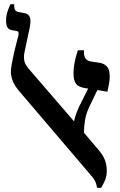

<svg xmlns="http://www.w3.org/2000/svg" viewBox="-20 -887 572 917"><path d="M443 10Q442 -6 434 -22Q426 -38 403 -63L74 -449Q51 -475 41.5 -499Q32 -523 32 -543Q32 -559 36.5 -583.5Q41 -608 47 -634.5Q53 -661 59 -683.5Q65 -706 68 -717Q70 -729 68 -733.5Q66 -738 59 -739L37 -743Q20 -746 14.5 -758Q9 -770 9 -789Q9 -812 16.5 -833.5Q24 -855 30 -867H48V-859Q48 -844 53.5 -837.5Q59 -831 71 -829L99 -824Q117 -820 123 -803.5Q129 -787 121 -751L96 -633Q93 -615 96 -597Q99 -579 121 -554L334 -307Q336 -324 346.5 -351Q357 -378 369 -400L401 -464L382 -467Q354 -472 342.5 -487.5Q331 -503 331 -538Q331 -559 336 -587Q341 -615 352 -647H381V-636Q381 -598 416 -593L456 -587Q479 -583 491.5 -568.5Q504 -554 504 -522Q504 -505 501 -489Q498 -473 493 -449L445 -457L409 -382Q392 -348 386.5 -315.5Q381 -283 381 -253L450 -172Q473 -145 481.5 -121.5Q490 -98 490 -72Q490 -46 482 -27Q474 -8 463 10Z"/></svg>

Font: Noto Serif Hebrew SemiCondensed SemiBold
Style: Regular
Weight: 600
Width: 4
Designer: Monotype Design Team
Foundry: Monotype Imaging Inc.
Version: Version 2.004; ttfautohint (v1.8.4.7-5d5b)